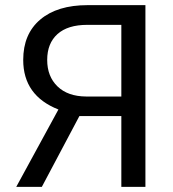

<svg xmlns="http://www.w3.org/2000/svg" viewBox="-20 -731 677 751"><path d="M454.6 0V-276.9H290.5L143.6 0H43.5L208.5 -302.7Q70.8 -356.9 70.8 -496.6Q70.8 -598.1 137.5 -654.5Q204.1 -710.9 322.8 -710.9H548.8V0ZM164.6 -496.6Q164.6 -432.1 204.8 -393.1Q245.1 -354 316.9 -353.5H454.6V-633.8H321.3Q245.1 -633.8 204.8 -597.7Q164.6 -561.5 164.6 -496.6Z"/></svg>

Font: RobotoInd
Style: Regular
Weight: 400
Designer: Google
Version: Version 2.001101; 2014